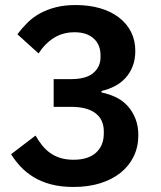

<svg xmlns="http://www.w3.org/2000/svg" viewBox="-20 -730 640 762"><path d="M262 -416Q322 -416 350.5 -440.5Q379 -465 379 -503V-510Q379 -553 351.5 -577.5Q324 -602 276 -602Q230 -602 194.5 -580Q159 -558 133 -518L49 -594Q67 -618 88.5 -639.5Q110 -661 138 -676.5Q166 -692 201 -701Q236 -710 280 -710Q333 -710 376.5 -697.5Q420 -685 451.5 -661Q483 -637 500 -603.5Q517 -570 517 -528Q517 -494 506.5 -467Q496 -440 477.5 -420Q459 -400 434.5 -387.5Q410 -375 383 -369V-363Q413 -357 440 -344Q467 -331 486.5 -309.5Q506 -288 517.5 -259Q529 -230 529 -193Q529 -147 510.5 -109Q492 -71 458 -44Q424 -17 377 -2.5Q330 12 272 12Q221 12 182 1.5Q143 -9 113.5 -27Q84 -45 62 -68.5Q40 -92 24 -118L121 -192Q133 -171 147 -153.5Q161 -136 179 -123Q197 -110 220 -103Q243 -96 272 -96Q330 -96 361 -124Q392 -152 392 -201V-208Q392 -256 358.5 -281Q325 -306 262 -306H193V-416Z"/></svg>

Font: IBM Plex Sans SmBld
Style: Regular
Weight: 600
Designer: Mike Abbink, Paul van der Laan, Pieter van Rosmalen
Foundry: Bold Monday
Version: Version 3.005